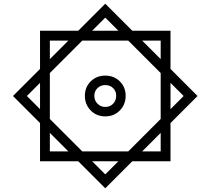

<svg xmlns="http://www.w3.org/2000/svg" viewBox="-20 -803 1135 1036"><path d="M50 -285 196 -431V-637H402L548 -783L694 -637H900V-431L1046 -285L900 -139V67H694L548 213L402 67H196V-139ZM548 -708 477 -637H619ZM249 -584V-484L349 -584ZM424 14H672L847 -161V-409L672 -584H424L249 -409V-161ZM847 -584H747L847 -484ZM548 -175Q501 -175 469.5 -207Q438 -239 438 -286Q438 -333 469.5 -364Q501 -395 548 -395Q595 -395 626.5 -364Q658 -333 658 -286Q658 -239 626.5 -207Q595 -175 548 -175ZM125 -285 196 -214V-356ZM971 -285 900 -356V-214ZM548 -226Q574 -226 590.5 -243.5Q607 -261 607 -286Q607 -311 590.5 -327.5Q574 -344 548 -344Q523 -344 506 -327.5Q489 -311 489 -286Q489 -261 506 -243.5Q523 -226 548 -226ZM249 14H349L249 -86ZM847 14V-86L747 14ZM548 138 619 67H477Z"/></svg>

Font: Kufam Black
Style: Regular
Weight: 900
Designer: Wael Morcos, Artur Schmal
Foundry: Original Type
Version: Version 1.301; ttfautohint (v1.8.3)